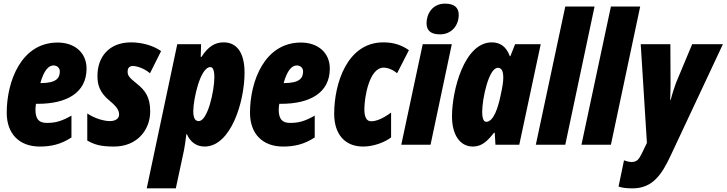

<svg xmlns="http://www.w3.org/2000/svg" viewBox="-20 -796 3996 1056"><path d="M199 10C258 10 314 -1 373 -40V-160C318 -129 285 -120 237 -120C196 -120 175 -139 175 -193C175 -202 176 -214 178 -225H188C346 -225 456 -285 456 -419C456 -506 391 -562 297 -562C97 -562 17 -349 17 -176C17 -60 86 10 199 10ZM202 -339C221 -408 247 -436 274 -436C294 -436 309 -423 309 -403C309 -366 289 -339 204 -339Z M607 10C733 10 806 -80 806 -183C806 -262 779 -299 731 -337C685 -373 682 -384 682 -403C682 -423 693 -433 711 -433C730 -433 771 -422 805 -393L866 -515C827 -543 765 -563 701 -563C578 -563 516 -481 516 -379C516 -333 525 -289 585 -240C629 -204 635 -183 635 -166C635 -142 612 -130 585 -130C550 -130 500 -145 460 -172V-23C500 0 535 10 607 10Z M787 240H947L992 30C995 13 1001 -21 1005 -58H1008C1026 -15 1061 10 1105 10C1250 10 1325 -237 1325 -396C1325 -510 1280 -563 1210 -563C1164 -563 1126 -542 1088 -483H1084L1086 -553H955ZM1073 -130C1053 -130 1043 -147 1043 -184C1043 -249 1081 -427 1137 -427C1151 -427 1159 -409 1159 -372C1159 -295 1122 -130 1073 -130Z M1537 10C1596 10 1652 -1 1711 -40V-160C1656 -129 1623 -120 1575 -120C1534 -120 1513 -139 1513 -193C1513 -202 1514 -214 1516 -225H1526C1684 -225 1794 -285 1794 -419C1794 -506 1729 -562 1635 -562C1435 -562 1355 -349 1355 -176C1355 -60 1424 10 1537 10ZM1540 -339C1559 -408 1585 -436 1612 -436C1632 -436 1647 -423 1647 -403C1647 -366 1627 -339 1542 -339Z M1977 10C2035 10 2095 -13 2131 -40V-177C2088 -145 2051 -129 2021 -129C1996 -129 1984 -152 1984 -195C1984 -259 2010 -424 2090 -424C2114 -424 2144 -411 2164 -393L2229 -520C2188 -549 2144 -563 2088 -563C1889 -563 1818 -336 1818 -170C1818 -60 1875 10 1977 10Z M2400 -607C2462 -607 2503 -654 2503 -715C2503 -756 2476 -776 2428 -776C2356 -776 2326 -717 2326 -668C2326 -627 2351 -607 2400 -607ZM2187 0H2348L2465 -553H2305Z M2581 10C2632 10 2663 -23 2697 -66H2701L2705 0H2836L2954 -553H2813L2787 -487H2784C2764 -543 2727 -563 2685 -563C2533 -563 2466 -298 2466 -156C2466 -54 2510 10 2581 10ZM2654 -126C2640 -126 2632 -145 2632 -181C2632 -252 2668 -423 2718 -423C2738 -423 2748 -406 2748 -370C2748 -351 2746 -327 2732 -265C2720 -209 2696 -126 2654 -126Z M2927 0H3089L3250 -760H3089Z M3178 0H3340L3501 -760H3340Z M3459 240C3570 240 3620 163 3668 61L3956 -553H3787L3698 -340C3691 -322 3677 -279 3669 -247H3666C3667 -276 3668 -307 3668 -337L3667 -553H3504L3538 -10L3508 52C3494 80 3482 95 3454 95C3443 95 3429 92 3412 86L3382 230C3402 237 3426 240 3459 240Z"/></svg>

Font: Noto Sans UI Condensed Black
Style: Italic
Weight: 900
Width: 3
Italic angle: -192°
Designer: Monotype Design Team
Foundry: Monotype Imaging Inc.
Version: Version 1.901